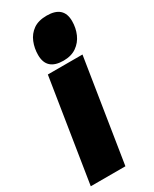

<svg xmlns="http://www.w3.org/2000/svg" viewBox="-220 -842 717 893"><g transform="rotate(-30 138.5 -395.0)"><path d="M203 -790Q293 -790 293 -709Q293 -672 279 -640Q265 -608 237 -588.5Q209 -569 167 -569Q77 -569 77 -651Q77 -687 90 -719Q103 -751 130.5 -770.5Q158 -790 203 -790ZM-16 0 71 -550H257L170 0Z"/></g></svg>

Font: Georama SemiCondensed Black
Style: Italic
Weight: 900
Width: 4
Italic angle: -9°
Designer: Jean-Baptiste Levee
Foundry: Production Type
Version: Version 1.000